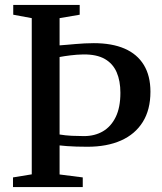

<svg xmlns="http://www.w3.org/2000/svg" viewBox="-20 -763 660 783"><path d="M109.5 -52V-689L34 -703V-743H305V-703L223 -689V-578Q238.5 -579 254.8 -580.5Q271 -582 288.8 -583.5Q306.5 -585 325 -586Q343.5 -587 362.5 -587Q436.5 -587 488 -564.8Q539.5 -542.5 566.5 -498.2Q593.5 -454 593.5 -389Q593.5 -315.5 562.2 -265.5Q531 -215.5 473.5 -190Q416 -164.5 336.5 -164.5Q312.5 -164.5 291.2 -165.2Q270 -166 252.8 -167.2Q235.5 -168.5 223 -170V-51.5L317.5 -39.5V0H33V-39.5ZM322.5 -208Q366.5 -208 399.8 -227.5Q433 -247 452 -286Q471 -325 471 -384.5Q471 -433 455.8 -468.2Q440.5 -503.5 407.5 -522.5Q374.5 -541.5 320 -541Q293 -540.5 267 -537.2Q241 -534 223 -530.5V-214.5Q246.5 -210.5 273 -209.2Q299.5 -208 322.5 -208Z"/></svg>

Font: Merriweather 60pt Medium
Style: Regular
Weight: 500
Version: Version 2.100